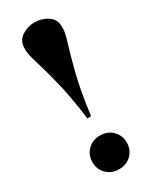

<svg xmlns="http://www.w3.org/2000/svg" viewBox="-193 -775 668 835"><g transform="rotate(-30 141.0 -358.0)"><path d="M235.5 -651.5V-640Q235.5 -620.5 220.8 -574Q206 -527.5 186 -448.2Q166 -369 150.5 -250.5H132Q116.5 -369 96.5 -448.2Q76.5 -527.5 62 -574Q47.5 -620.5 47.5 -640V-651.5Q47.5 -688.5 77 -707.8Q106.5 -727 141.5 -727Q177 -727 206.2 -707.8Q235.5 -688.5 235.5 -651.5ZM141.5 -158.5Q179.5 -158.5 203.8 -134.2Q228 -110 228 -74Q228 -38 203.8 -13.8Q179.5 10.5 141.5 10.5Q104 10.5 79.8 -13.8Q55.5 -38 55.5 -74Q55.5 -110 79.8 -134.2Q104 -158.5 141.5 -158.5Z"/></g></svg>

Font: Newsreader 72pt SemiBold
Style: Regular
Weight: 600
Designer: Hugues Gentile
Foundry: Production Type
Version: Version 1.003; ttfautohint (v1.8.3)